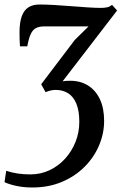

<svg xmlns="http://www.w3.org/2000/svg" viewBox="-29 -584 540 851"><path d="M114.5 247Q77.5 247 45.8 240.5Q14 234 -9 223.5L-1.5 173Q22.5 181 49 185Q75.5 189 105 189Q151.5 189 191 170.2Q230.5 151.5 260 118.8Q289.5 86 306 44.2Q322.5 2.5 322.5 -43.5Q322.5 -93.5 309.2 -125Q296 -156.5 272.5 -171Q249 -185.5 217.5 -185.5Q206.5 -185.5 195.8 -183Q185 -180.5 173 -175.5L153.5 -210.5L302.5 -407L363.5 -467Q340 -467 314.5 -467Q289 -467 263.8 -467Q238.5 -467 213.8 -467Q189 -467 166.5 -467Q144 -467 129.8 -459.2Q115.5 -451.5 106.8 -432.2Q98 -413 92 -378.5H59.5Q58.5 -390 58 -407.8Q57.5 -425.5 57.5 -444.5Q58 -485.5 67.5 -512Q77 -538.5 96.5 -551.2Q116 -564 146 -564Q175 -564 212.2 -561.8Q249.5 -559.5 288.2 -556.5Q327 -553.5 361 -551.2Q395 -549 418 -549Q435 -549 446.5 -551.8Q458 -554.5 467.5 -562.5L490 -537.5L248.5 -223.5Q255 -225 263.2 -225.5Q271.5 -226 283 -226Q327 -226 360.8 -205.2Q394.5 -184.5 413.5 -144.8Q432.5 -105 432.5 -48Q432.5 7.5 410.2 60.2Q388 113 346.2 155Q304.5 197 245.8 222Q187 247 114.5 247Z"/></svg>

Font: Merriweather 28pt Medium
Style: Italic
Weight: 500
Italic angle: -7.8°
Version: Version 2.101